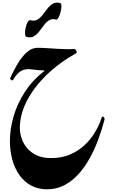

<svg xmlns="http://www.w3.org/2000/svg" viewBox="-20 -1105 843 1418"><path d="M522.5 -743.7Q536.6 -745.1 543.2 -730.7Q549.8 -716.3 542.5 -712.4Q413.1 -639.2 319.8 -547.4Q226.6 -455.6 176.5 -356.2Q126.5 -256.8 126.5 -160.6Q126.5 -123.5 139.2 -84.5Q151.9 -45.4 179.4 -12Q207 21.5 251.2 42Q295.4 62.5 357.9 62.5Q434.1 62.5 495.4 36.9Q556.6 11.2 603.3 -32Q649.9 -75.2 681.9 -128.7Q713.9 -182.1 731 -237.3Q733.9 -248.5 744.6 -241Q755.4 -233.4 751 -218.3Q732.4 -147 705.6 -74.5Q678.7 -2 642.3 64Q606 129.9 559.3 181.4Q512.7 232.9 455.1 262.9Q397.5 293 327.6 293Q260.3 293 209 264.9Q157.7 236.8 123 187.5Q88.4 138.2 70.8 73.7Q53.2 9.3 53.2 -64Q53.2 -153.3 80.8 -247.3Q108.4 -341.3 164.6 -427.5Q220.7 -513.7 305.7 -579.6Q313 -585 301 -585.2Q289.1 -585.4 268.6 -586.4Q248.5 -587.9 225.8 -591.1Q203.1 -594.2 189 -594.2Q154.3 -594.2 128.2 -576.2Q102.1 -558.1 76.7 -515.1Q72.3 -507.8 62.5 -514.4Q52.7 -521 55.7 -528.8Q80.1 -583.5 110.6 -634.8Q141.1 -686 178 -719Q214.8 -752 257.3 -752Q287.1 -752 328.6 -749.3Q370.1 -746.6 411.6 -744.1Q453.1 -741.7 482.9 -741.7Q493.2 -741.7 502.9 -741.9Q512.7 -742.2 522.5 -743.7ZM393.6 -960.4Q364.7 -968.8 343.5 -955.8Q322.3 -942.9 304.9 -919.4Q287.6 -896 269.5 -872.6Q251.5 -849.1 229.2 -836.4Q207 -823.7 175.8 -832.5Q166 -835.4 165 -855.5Q164.1 -875.5 169.4 -900.1Q174.8 -924.8 184.6 -941.9Q194.3 -959 206.1 -955.6Q235.4 -947.3 256.3 -960Q277.3 -972.7 294.9 -995.4Q312.5 -1018.1 330.3 -1041.3Q348.1 -1064.5 370.4 -1077.4Q392.6 -1090.3 423.8 -1082.5Q433.6 -1080.1 433.6 -1060.3Q433.6 -1040.5 427.5 -1016.4Q421.4 -992.2 412.1 -974.9Q402.8 -957.5 393.6 -960.4Z"/></svg>

Font: Awami Nastaliq
Style: Bold
Weight: 700
Designer: Peter Martin, SIL International
Foundry: SIL International
Version: Version 3.100